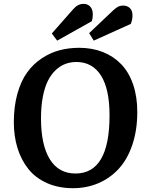

<svg xmlns="http://www.w3.org/2000/svg" viewBox="-20 -963 761 997"><path d="M359.9 -915Q383.8 -942.9 413.1 -942.9Q436 -942.9 449 -928.2Q461.9 -913.6 461.9 -889.2Q461.9 -869.1 457 -853L276.9 -752L249 -789.1ZM568.8 -910.2Q584.5 -924.3 595 -929.2Q605.5 -934.1 619.1 -934.1Q640.6 -934.1 654.3 -921.1Q668 -908.2 668 -882.8Q668 -860.4 659.2 -838.9L466.8 -752L442.9 -791ZM51.8 -328.1Q51.8 -410.2 70.3 -476.3Q88.9 -542.5 120.6 -586.4Q152.3 -630.4 196.3 -659.7Q240.2 -689 288.6 -701.9Q336.9 -714.8 391.1 -714.8Q458 -714.8 513.4 -693.1Q568.8 -671.4 608.9 -630.1Q648.9 -588.9 670.9 -525.4Q692.9 -461.9 692.9 -381.8Q692.9 -287.6 667.5 -211.9Q642.1 -136.2 597.2 -87.2Q552.2 -38.1 491.5 -12Q430.7 14.2 358.9 14.2Q283.2 14.2 223.6 -12.5Q164.1 -39.1 127 -85.9Q89.8 -132.8 70.8 -194.3Q51.8 -255.9 51.8 -328.1ZM192.9 -349.1Q192.9 -210 238.8 -136Q284.7 -62 372.1 -62Q548.8 -62 548.8 -363.8Q548.8 -501 504.2 -571Q459.5 -641.1 377 -641.1Q346.7 -641.1 320.1 -631.3Q293.5 -621.6 269.8 -599.6Q246.1 -577.6 229.2 -544.4Q212.4 -511.2 202.6 -461.4Q192.9 -411.6 192.9 -349.1Z"/></svg>

Font: Literata Book
Style: Bold Italic
Weight: 700
Italic angle: -3°
Designer: Latin by Veronika Burian and Jose Scaglione. Greek by Irene Vlachou. Cyrillic by Vera Evstafieva
Foundry: TypeTogether
Version: Version 1.003;PS 001.003;hotconv 1.0.88;makeotf.lib2.5.64775